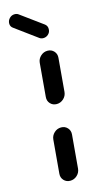

<svg xmlns="http://www.w3.org/2000/svg" viewBox="-111 -724 379 757"><g transform="rotate(-15 78.5 -345.5)"><path d="M77 0Q61.1 0 50.9 -11.1Q40.7 -22.2 42.2 -38.1L54.1 -174.4Q55.6 -190.4 67.6 -201.5Q79.6 -212.6 95.6 -212.6Q111.5 -212.6 121.7 -201.5Q131.9 -190.4 130.4 -174.4L118.5 -38.1Q117 -22.2 105 -11.1Q93 0 77 0ZM103.7 -305.9Q87.8 -305.9 77.6 -317Q67.4 -328.1 68.9 -344.1L80.7 -480.4Q82.2 -496.3 94.3 -507.4Q106.3 -518.5 122.2 -518.5Q138.1 -518.5 148.3 -507.4Q158.5 -496.3 157 -480.4L145.2 -344.1Q143.7 -328.1 131.7 -317Q119.6 -305.9 103.7 -305.9ZM4.4 -660.7Q4.4 -673 13.1 -682Q21.9 -691.1 34.1 -691.1Q43.3 -691.1 49.3 -686.7L140 -620.4Q150.7 -611.9 149.3 -597.8Q148.9 -586.7 140.2 -578.7Q131.5 -570.7 120 -570.7Q111.1 -570.7 104.8 -575.2L14.4 -641.5Q4.4 -648.5 4.4 -660.7Z"/></g></svg>

Font: 26F Galaxy Sans
Style: Bold Italic
Weight: 700
Italic angle: -5°
Designer: C₂₉H₂₅N₃O₅
Version: Version 1.200